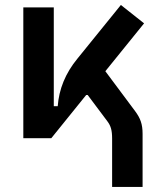

<svg xmlns="http://www.w3.org/2000/svg" viewBox="-20 -547 626 760"><path d="M183.1 0 324.2 -174.8 404.3 -67.9C418.5 -49.3 423.8 -31.7 423.8 1.5V192.9H544.4V-17.1C544.4 -56.2 535.6 -79.1 514.6 -107.4L397 -265.1L550.3 -454.6L458.5 -527.3L286.1 -314.5C238.8 -256.8 213.4 -193.8 208.5 -126.5H192.9V-517.6H72.3V0Z"/></svg>

Font: Cascadia Code PL SemiBold
Style: Regular
Weight: 600
Monospace: yes
Designer: Aaron Bell
Foundry: Saja Typeworks
Version: Version 2404.023